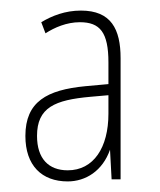

<svg xmlns="http://www.w3.org/2000/svg" viewBox="-20 -742 303 363"><path d="M133 -722C103 -722 78 -712 58 -700L66 -679C83 -690 106 -700 131 -700C169 -700 185 -681 185 -624V-583L141 -579C69 -572 28 -550 28 -485C28 -429 59 -399 108 -399C142 -399 174 -419 188 -459L191 -403H208V-632C208 -687 190 -722 133 -722ZM151 -559 185 -562V-527C185 -463 157 -420 108 -420C72 -420 50 -442 50 -485C50 -539 84 -553 151 -559Z"/></svg>

Font: Noto Sans Sinhala ExtraCondensed Thin
Style: Regular
Weight: 100
Width: 2
Designer: Jelle Bosma - Monotype Design Team
Foundry: Monotype Imaging Inc.
Version: Version 2.006